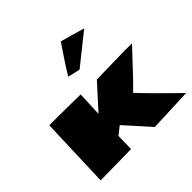

<svg xmlns="http://www.w3.org/2000/svg" viewBox="-195 -1031 1252 1252"><g transform="rotate(-45 431.5 -405.0)"><path d="M688.5 -771.5Q479 -603 477.5 -603Q470.7 -603 392.1 -622.6Q417.5 -665 461.9 -732.4Q506.3 -799.8 520.5 -819.3Q579.6 -803.7 688.5 -771.5ZM559.6 8.8 406.7 -161.6 350.6 -117.7 348.1 1 63.5 5.4 80.6 -485.8H164.1L367.7 -483.4L360.4 -311.5L511.2 -477.5L780.8 -482.9Q801.8 -482.9 839.8 -481.9L675.8 -307.6L616.7 -248.5Q707.5 -151.9 860.4 -3.4Z"/></g></svg>

Font: Seymour One
Style: Book
Weight: 400
Designer: vernon adams
Foundry: vernon adams
Version: Version 1.000; ttfautohint (v0.93) -l 8 -r 50 -G 200 -x 0 -w